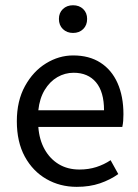

<svg xmlns="http://www.w3.org/2000/svg" viewBox="-20 -714 536 746"><path d="M278.1 12Q213.2 12 160.4 -18.3Q107.5 -48.6 76.4 -105.5Q45.4 -162.5 45.4 -242.9Q45.4 -322.1 77.1 -379.6Q108.7 -437 158.8 -467.8Q208.8 -498.6 264.3 -498.6Q326.7 -498.6 370.2 -470.6Q413.8 -442.7 436.7 -391.2Q459.6 -339.8 459.6 -270Q459.6 -256.3 458.7 -244.6Q457.8 -232.9 455.2 -220.8H128.9Q132.6 -170.9 153.4 -133.8Q174.1 -96.7 208.4 -76Q242.8 -55.3 288.7 -55.3Q324.2 -55.3 354.4 -65Q384.7 -74.8 409.7 -91.6L439.6 -37.7Q408.3 -15.4 368.4 -1.7Q328.5 12 278.1 12ZM128.9 -285.6H384.2Q384.2 -357 353.1 -394.2Q321.9 -431.3 266.1 -431.3Q232.3 -431.3 202.9 -414.3Q173.5 -397.2 153.7 -364.6Q133.9 -331.9 128.9 -285.6ZM263.7 -586Q240 -586 224.4 -601Q208.9 -616 208.9 -640.4Q208.9 -664.2 224.4 -678.9Q240 -693.6 263.7 -693.6Q288 -693.6 303.2 -678.9Q318.5 -664.2 318.5 -640.4Q318.5 -616 303.2 -601Q288 -586 263.7 -586Z"/></svg>

Font: Source Sans Variable
Style: Regular
Weight: 200
Designer: Paul D. Hunt
Foundry: Adobe Systems Incorporated
Version: Version 3.006;hotconv 1.0.111;makeotfexe 2.5.65597